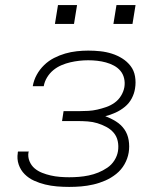

<svg xmlns="http://www.w3.org/2000/svg" viewBox="-20 -727 640 755"><path d="M252 8Q228 8 204 6Q180 4 157.5 -1.5Q135 -7 114 -16.5Q93 -26 77 -42Q61 -58 53.5 -80Q46 -102 50 -126Q50 -128 50 -129Q50 -130 51 -131H93Q93 -130 93 -129.5Q93 -129 92 -128Q89 -110 96 -93Q103 -76 116 -65Q129 -54 145.5 -47.5Q162 -41 179.5 -37Q197 -33 215.5 -31.5Q234 -30 252 -30Q271 -30 290 -31.5Q309 -33 328.5 -37Q348 -41 366.5 -48.5Q385 -56 402 -67.5Q419 -79 430 -96.5Q441 -114 444 -133Q447 -153 443 -172Q439 -191 427 -205Q415 -219 398 -228Q381 -237 363 -242.5Q345 -248 325 -249.5Q305 -251 285 -251H224L230 -290H292Q309 -290 327 -291Q345 -292 362.5 -296Q380 -300 397.5 -306Q415 -312 430.5 -323Q446 -334 456 -350.5Q466 -367 469 -384Q472 -402 468 -419Q464 -436 453.5 -448.5Q443 -461 428 -469Q413 -477 396.5 -481.5Q380 -486 362.5 -488Q345 -490 327 -490Q309 -490 291.5 -488Q274 -486 256.5 -482Q239 -478 221.5 -470.5Q204 -463 189.5 -451Q175 -439 165 -422.5Q155 -406 152 -388Q152 -388 152 -388Q152 -388 151 -388H109Q109 -388 109 -388.5Q109 -389 109 -389Q113 -412 124.5 -433Q136 -454 153.5 -471Q171 -488 192.5 -499Q214 -510 236.5 -516.5Q259 -523 282 -525.5Q305 -528 327 -528Q351 -528 374.5 -525.5Q398 -523 420 -516Q442 -509 461 -497Q480 -485 493.5 -467.5Q507 -450 511 -426.5Q515 -403 511 -379Q508 -359 498 -340Q488 -321 471 -307Q454 -293 434 -284Q414 -275 394 -270Q416 -262 436 -249.5Q456 -237 469 -218.5Q482 -200 486 -175.5Q490 -151 486 -127Q482 -103 469.5 -81Q457 -59 437 -43Q417 -27 394 -17Q371 -7 347 -1.5Q323 4 299.5 6Q276 8 252 8ZM426 -633 438 -707H513L501 -633ZM196 -633 208 -707H283L271 -633Z"/></svg>

Font: Iosevka SS04 XLt Ex Obl
Style: Regular
Weight: 200
Width: 7
Italic angle: -9°
Monospace: yes
Designer: Belleve Invis
Foundry: Belleve Invis
Version: Version 19.0.0; ttfautohint (v1.8.4)